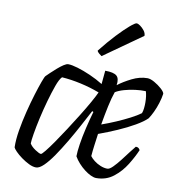

<svg xmlns="http://www.w3.org/2000/svg" viewBox="-83 -819 836 895"><g transform="rotate(10 335.5 -371.5)"><path d="M146 0Q131 0 112.5 -9Q94 -18 76 -31Q58 -44 46 -56.5Q34 -69 32 -75Q31 -111 38.5 -156Q46 -201 57.5 -247Q69 -293 81 -332Q93 -371 102.5 -397Q112 -423 116 -427Q122 -433 134.5 -445Q147 -457 162 -470Q177 -483 190 -491.5Q203 -500 211 -500Q228 -500 256.5 -491.5Q285 -483 318 -468.5Q351 -454 380 -436L386 -500Q426 -500 440.5 -487.5Q455 -475 450 -443Q476 -463 513 -481.5Q550 -500 586 -500Q600 -500 619.5 -489Q639 -478 654.5 -464Q670 -450 671 -441Q668 -420 660.5 -396Q653 -372 643 -351Q633 -330 624 -317Q606 -299 570.5 -278.5Q535 -258 491.5 -239Q448 -220 404 -204Q400 -174 396.5 -148.5Q393 -123 391 -97Q398 -87 411.5 -76.5Q425 -66 442 -59Q459 -52 475 -52Q485 -52 500.5 -67.5Q516 -83 533 -105Q550 -127 565 -147Q580 -167 588 -176Q597 -176 601.5 -172Q606 -168 608 -163Q594 -130 570.5 -92Q547 -54 512.5 -27Q478 0 431 0Q420 0 405 -7Q390 -14 374.5 -26Q359 -38 345.5 -53Q332 -68 323 -84Q323 -105 328.5 -141.5Q334 -178 344 -220.5Q354 -263 365 -301L359 -304Q341 -270 319 -229Q297 -188 273 -147.5Q249 -107 226 -73.5Q203 -40 182.5 -20Q162 0 146 0ZM158 -66Q162 -66 177 -84.5Q192 -103 213.5 -134Q235 -165 259 -202Q283 -239 306 -276Q329 -313 347 -345Q365 -377 373 -395Q331 -411 284 -421.5Q237 -432 193 -435Q181 -423 169 -389.5Q157 -356 145 -313.5Q133 -271 123.5 -228.5Q114 -186 108.5 -152.5Q103 -119 103 -106Q111 -92 130.5 -79Q150 -66 158 -66ZM411 -250Q445 -262 478.5 -276.5Q512 -291 541 -306Q570 -321 589 -335Q593 -345 594.5 -359Q596 -373 596 -385Q596 -402 594 -416Q592 -430 589 -439Q566 -440 539 -436.5Q512 -433 487.5 -426Q463 -419 447 -409Q437 -381 428 -339Q419 -297 411 -250ZM357 -564Q351 -568 343.5 -574.5Q336 -581 335 -586Q372 -633 405 -668Q438 -703 461.5 -723Q485 -743 492 -743Q499 -743 509.5 -735.5Q520 -728 529 -716.5Q538 -705 538 -692Z"/></g></svg>

Font: Texturina Medium 12pt ExtraLight
Style: Italic
Weight: 250
Italic angle: -11°
Version: Version 1.002